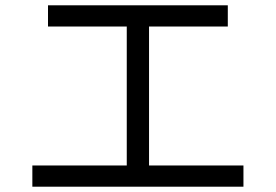

<svg xmlns="http://www.w3.org/2000/svg" viewBox="-20 -722 1040 724"><path d="M161 -622V-702H839V-622ZM102 -18V-98H898V-18ZM458 -652H542V-73H458Z"/></svg>

Font: Murecho Thin
Style: Regular
Weight: 400
Version: Version 1.010